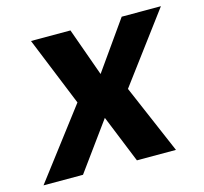

<svg xmlns="http://www.w3.org/2000/svg" viewBox="-106 -639 780 734"><g transform="rotate(-15 284.5 -272.5)"><path d="M-20.6 0 186.8 -272.7 76 -545.5H232.2L300.4 -354.8L435 -545.5H590.2L386.7 -272.7L503.6 0H349.1L272.7 -188.6L135.7 0Z"/></g></svg>

Font: Inter P
Style: Bold Italic
Weight: 700
Italic angle: 9.39999°
Designer: Rasmus Andersson
Foundry: rsms
Version: Version 3.018;git-588b23468